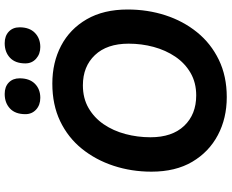

<svg xmlns="http://www.w3.org/2000/svg" viewBox="-102 -850 963 798"><g transform="rotate(-90 379.0 -450.5)"><path d="M375 11Q287 11 217 -26Q147 -63 106 -132.5Q65 -202 65 -302Q65 -385 89.5 -459.5Q114 -534 160.5 -591.5Q207 -649 275 -681.5Q343 -714 431 -714Q519 -714 588.5 -677.5Q658 -641 698.5 -571Q739 -501 739 -401Q739 -318 715 -244Q691 -170 644.5 -112.5Q598 -55 530 -22Q462 11 375 11ZM382 -116Q435 -116 475.5 -139.5Q516 -163 543 -203Q570 -243 583.5 -293Q597 -343 597 -397Q597 -487 549.5 -537Q502 -587 424 -587Q370 -587 329.5 -563.5Q289 -540 262 -500.5Q235 -461 221.5 -410.5Q208 -360 208 -306Q208 -216 255.5 -166Q303 -116 382 -116ZM583 -764Q554 -764 534.5 -781.5Q515 -799 515 -826Q515 -868 538.5 -890Q562 -912 599 -912Q629 -912 647 -895Q665 -878 665 -850Q665 -809 642 -786.5Q619 -764 583 -764ZM372 -764Q342 -764 323 -781.5Q304 -799 304 -826Q304 -868 327.5 -890Q351 -912 388 -912Q418 -912 435.5 -895Q453 -878 453 -850Q453 -809 430.5 -786.5Q408 -764 372 -764Z"/></g></svg>

Font: Prodigy Sans SemiBold
Style: Italic
Weight: 600
Italic angle: -13°
Designer: Wei Huang
Foundry: Wei Huang
Version: Version 1.003; ttfautohint (v1.8.3)